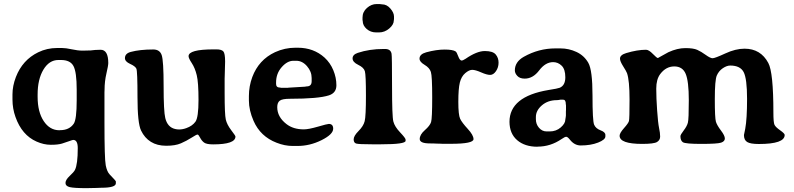

<svg xmlns="http://www.w3.org/2000/svg" viewBox="-20 -721 3979 962"><path d="M168.5 -247.1V-235.8Q168.5 -160.2 199 -114.3Q229.5 -68.4 277.3 -68.4L281.2 -68.8Q326.7 -68.8 349.1 -100.6Q364.3 -121.6 364.3 -218.8V-272Q364.3 -359.9 348.1 -390.1Q332 -420.4 285.6 -420.4H272.5Q226.6 -420.4 197.5 -372.1Q168.5 -323.7 168.5 -247.1ZM369.6 21Q369.6 -20 346.7 -20Q343.8 -20 327.1 -13.9Q310.5 -7.8 290.8 -1.7Q271 4.4 235.8 4.4Q234.9 4.4 233.9 4.4Q199.2 4.4 163.1 -11.7Q89.8 -43.9 57.6 -134.8Q42.5 -176.8 42.5 -222.2V-248Q42.5 -290.5 59.6 -335Q92.8 -420.9 171.4 -459Q215.3 -480.5 266.6 -480.5H290.5Q310.1 -480.5 339.8 -473.9Q369.6 -467.3 394.5 -467.3Q419.4 -467.3 434.1 -468.3L457 -470.7Q466.3 -471.7 483.9 -471.7Q522.5 -471.7 522.5 -405.3Q522.5 -392.6 513.2 -352.8Q503.9 -313 503.9 -271L503.4 -258.3V-107.9Q503.4 75.2 509.8 107.2Q516.1 139.2 529.3 152.8Q560.5 185.1 560.5 188V197.3Q560.5 219.7 487.8 219.7L462.9 220.7L413.1 221.7Q351.1 221.7 329.6 216.6Q308.1 211.4 308.1 195.8Q308.1 180.2 329.1 160.6Q350.1 141.1 355.5 130.4Q369.6 102.1 369.6 21Z M1159.7 -37.1Q1159.7 2.4 1047.9 2.4Q1014.6 2.4 1002.4 -6.8Q990.2 -16.1 982.4 -31.5Q974.6 -46.9 969.5 -46.9Q964.4 -46.9 939.5 -31Q914.6 -15.1 886.5 -2.9Q858.4 9.3 813 9.3Q767.6 9.3 736.1 -10.3Q704.6 -29.8 686.8 -66.9Q668.9 -104 668.9 -234.4Q668.9 -364.7 663.3 -377Q657.7 -389.2 631.8 -400.9Q606 -412.6 606 -429.7Q606 -453.1 635.3 -460.9Q680.7 -473.1 748 -473.1Q780.3 -473.1 790 -445.3Q799.8 -417.5 799.8 -290Q799.8 -162.6 808.1 -129.4Q819.3 -83.5 857.4 -74.7Q867.2 -72.3 877.4 -72.3Q895 -72.3 913.6 -79.1Q943.8 -89.8 959.2 -111.1Q974.6 -132.3 974.6 -220.2Q974.6 -308.1 965.8 -344.2Q957 -380.4 940.9 -404.8Q924.8 -429.2 924.8 -439.5Q924.8 -473.6 1050.8 -473.6H1064.5Q1089.8 -473.6 1098.9 -463.6Q1107.9 -453.6 1107.9 -412.6L1106 -341.8L1105.5 -327.1V-254.9Q1105.5 -147.5 1111.3 -122.1Q1117.2 -96.7 1138.4 -68.8Q1159.7 -41 1159.7 -37.1Z M1464.4 -416.5H1450.2Q1419.4 -416.5 1391.4 -384.5Q1363.3 -352.5 1363.3 -308.1V-300.3Q1363.3 -282.2 1383.3 -282.2L1388.2 -281.2H1422.9L1425.3 -281.7L1506.8 -286.6Q1514.2 -288.1 1516.6 -288.1Q1541.5 -288.1 1541.5 -314V-330.1Q1541.5 -362.8 1518.1 -389.6Q1494.6 -416.5 1464.4 -416.5ZM1369.1 -184.1Q1369.1 -135.3 1415 -99.6Q1449.2 -72.8 1502 -72.8Q1525.9 -72.8 1573 -86.4Q1620.1 -100.1 1627.4 -100.1Q1649.4 -100.1 1649.4 -76.2Q1649.4 -47.9 1591.1 -18.8Q1532.7 10.3 1470.2 10.3H1448.7Q1447.8 10.3 1446.3 10.3Q1406.7 10.3 1365.7 -5.9Q1284.7 -37.1 1250.5 -115.2Q1227.1 -168.9 1227.1 -217.3V-239.7Q1227.1 -289.1 1244.1 -335Q1276.4 -421.4 1357.9 -459.5Q1406.7 -481.9 1460.4 -481.9H1471.7Q1551.3 -481.9 1606 -432.6Q1634.8 -406.2 1650.1 -369.1Q1665.5 -332 1665.5 -293.7Q1665.5 -255.4 1627.9 -243.2Q1575.2 -226.1 1432.6 -226.1Q1394.5 -226.1 1381.8 -216.6Q1369.1 -207 1369.1 -184.1Z M1796.4 -633.3Q1796.4 -661.6 1818.6 -681.2Q1840.8 -700.7 1866.7 -700.7H1882.3Q1889.6 -699.2 1894.5 -699.2Q1918 -699.2 1936 -678.2Q1954.1 -657.2 1954.1 -638.2V-625.5Q1953.1 -620.6 1953.1 -618.2Q1953.1 -597.7 1930.2 -578.1Q1907.2 -558.6 1879.4 -558.6H1864.3Q1836.9 -558.6 1817.1 -575.9Q1797.4 -593.3 1797.4 -615.7L1796.4 -620.6ZM1889.2 2H1842.8Q1777.8 2 1764.9 -1.7Q1752 -5.4 1752 -22.7Q1752 -40 1776.4 -64.5Q1800.8 -88.9 1807.1 -113.5Q1813.5 -138.2 1813.5 -241.9Q1813.5 -345.7 1808.1 -364.3Q1802.7 -382.8 1774.7 -396.2Q1746.6 -409.7 1746.6 -428.5Q1746.6 -447.3 1772.5 -456.1Q1831.1 -475.6 1901.9 -475.6H1909.2Q1937.5 -475.6 1941.9 -451.7Q1944.3 -438 1944.3 -287.8Q1944.3 -137.7 1950.9 -112.1Q1957.5 -86.4 1984.9 -57.6Q2012.2 -28.8 2012.2 -21.5V-15.6Q2012.2 2 1889.2 2Z M2352.5 -23.9Q2352.5 -0.5 2239.3 -0.5H2197.3L2187 -1Q2176.8 -1.5 2166 -1.5L2155.8 -2Q2145.5 -2.4 2134.3 -2.4Q2083 -2.4 2083 -24.4Q2083 -46.4 2108.6 -68.8Q2134.3 -91.3 2139.9 -109.4Q2145.5 -127.4 2145.5 -233.4Q2145.5 -339.4 2138.9 -360.4Q2132.3 -381.3 2107.2 -396.2Q2082 -411.1 2082 -427.2Q2082 -449.7 2115.7 -459Q2166.5 -472.7 2207.5 -472.7Q2248.5 -472.7 2262.7 -463.4Q2268.6 -459.5 2276.1 -438.5Q2283.7 -417.5 2293.9 -417.5Q2298.3 -417.5 2312.5 -426.3Q2369.1 -465.3 2409.2 -465.3Q2449.2 -465.3 2463.6 -448.2Q2478 -431.2 2478 -407.2Q2478 -383.3 2465.1 -364.5Q2452.1 -345.7 2435.8 -345.7Q2419.4 -345.7 2390.6 -358.4Q2361.8 -371.1 2346.2 -371.1Q2330.6 -371.1 2311 -354.5Q2291.5 -337.9 2283.9 -307.1Q2276.4 -276.4 2276.4 -210.7Q2276.4 -145 2285.6 -125.7Q2294.9 -106.4 2323.7 -75.2Q2352.5 -43.9 2352.5 -23.9Z M2814.9 -199.7Q2814.9 -221.7 2801.3 -221.7H2788.6Q2776.4 -219.2 2770 -219.2Q2725.6 -219.2 2695.3 -193.4Q2665 -167.5 2665 -134.8V-123.5Q2665 -98.6 2680.7 -80.6Q2696.3 -62.5 2718.8 -62.5H2734.4Q2766.6 -62.5 2789.6 -82.5Q2812.5 -102.5 2812.5 -121.6Q2814.5 -131.3 2814.5 -134.3L2815.4 -142.1V-163.1L2815.9 -170.9V-192.4Q2814.9 -197.3 2814.9 -199.7ZM3013.2 -44.9V-37.6Q3013.2 -21 2976.6 -6.6Q2939.9 7.8 2889.6 7.8Q2858.9 7.8 2836.4 -20Q2824.2 -35.6 2817.4 -35.6Q2810.5 -36.1 2793.9 -24.4Q2738.3 13.7 2673.8 13.7Q2673.3 13.7 2672.9 14.2Q2609.4 14.2 2571.3 -18.6Q2533.2 -51.3 2532.7 -110.4Q2532.7 -237.3 2728 -270Q2774.9 -277.3 2784.2 -281.2Q2812.5 -293 2812.5 -333.5Q2812.5 -374 2794.2 -391.8Q2775.9 -409.7 2751.5 -409.7Q2712.9 -409.7 2681.6 -368.4Q2650.4 -327.1 2608.9 -327.1Q2584.5 -327.1 2572 -340.6Q2559.6 -354 2559.6 -368.2Q2559.6 -411.1 2604.5 -436.5Q2679.2 -478.5 2762.7 -478.5H2788.1Q2830.1 -478.5 2868.4 -460.7Q2906.7 -442.9 2927.7 -406.2Q2948.7 -369.6 2948.7 -242.7Q2948.7 -115.7 2956.8 -96.4Q2964.8 -77.1 2989 -68.1Q3013.2 -59.1 3013.2 -44.9Z M3911.6 -44.9Q3911.6 0.5 3782.2 0.5Q3739.7 0.5 3723.6 -9.5Q3707.5 -19.5 3707.5 -44.4L3713.9 -75.7Q3723.1 -125 3723.1 -225.8Q3723.1 -326.7 3706.1 -359.6Q3689 -392.6 3638.7 -392.6Q3621.6 -392.6 3601.6 -379.2Q3581.5 -365.7 3571.5 -342.8Q3561.5 -319.8 3561.5 -224.4Q3561.5 -128.9 3567.1 -110.8Q3572.8 -92.8 3592.3 -67.1Q3611.8 -41.5 3611.8 -27.1Q3611.8 -12.7 3593 -6.3Q3574.2 0 3494.1 0Q3414.1 0 3401.6 -8.3Q3389.2 -16.6 3389.2 -38.6Q3389.2 -45.9 3405.5 -67.1Q3421.9 -88.4 3426.5 -106Q3431.2 -123.5 3431.2 -218.8Q3431.2 -314 3415.5 -351.1Q3399.9 -388.2 3358.4 -388.2Q3316.9 -388.2 3288.1 -350.1Q3268.1 -323.7 3268.1 -276.9Q3268.1 -230 3272.5 -167.5Q3276.9 -105 3282.2 -79.6Q3287.6 -54.2 3287.6 -36.6Q3287.6 -19 3272 -9.5Q3256.3 0 3197.8 0Q3084.5 0 3084.5 -41Q3084.5 -54.2 3106.4 -78.9Q3128.4 -103.5 3131.3 -114.5Q3134.3 -125.5 3134.3 -221.7Q3134.3 -317.9 3121.6 -354.5Q3118.2 -363.8 3102.3 -388.9Q3086.4 -414.1 3086.4 -427.2Q3086.4 -445.8 3117.7 -455.1Q3173.3 -471.7 3216.8 -471.7Q3231 -471.7 3251 -450.9Q3271 -430.2 3276.4 -430.2L3292 -439Q3320.8 -455.6 3329.1 -459.5Q3374 -480 3414.1 -480Q3454.1 -480 3473.6 -471.2Q3493.2 -462.4 3516.1 -445.8Q3539.1 -429.2 3550.5 -429.2Q3562 -429.2 3613.8 -453.1Q3665.5 -477.1 3710.4 -477.1Q3791.5 -477.1 3829.6 -405.3Q3855 -358.4 3855 -157.7Q3855 -106.9 3860.6 -95.5Q3866.2 -84 3888.9 -68.1Q3911.6 -52.2 3911.6 -44.9Z"/></svg>

Font: Averia Serif Libre RX
Style: Bold
Weight: 700
Version: Version 1.002